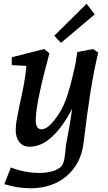

<svg xmlns="http://www.w3.org/2000/svg" viewBox="-20 -772 575 1026"><path d="M189 152Q228 152 258.5 143.5Q289 135 307 118Q318 108 324 76Q330 44 332 6Q355 -112 366 -192Q320 -101 261.5 -44.5Q203 12 138 12Q102 12 83 -13.5Q64 -39 64 -75Q64 -103 69 -131Q74 -159 88 -227Q115 -342 121 -420L43 -424V-466L216 -510L244 -487Q212 -371 191.5 -274.5Q171 -178 171 -131Q171 -81 202 -81Q242 -81 296 -166Q323 -207 343 -271.5Q363 -336 384 -435L393 -494L477 -510L505 -491Q482 -397 464 -283.5Q446 -170 427 -12Q414 102 337 168Q260 234 142 234Q75 234 3 212L38 123Q113 152 189 152ZM270 -581 443 -752 486 -695 306 -543Z"/></svg>

Font: Andada Pro SemiBold
Style: Italic
Weight: 600
Italic angle: -6.99998°
Designer: Carolina Giovagnoli
Foundry: Huerta Tipografica
Version: Version 3.005